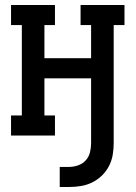

<svg xmlns="http://www.w3.org/2000/svg" viewBox="-20 -540 540 765"><path d="M218 205V125H256Q274 125 292 118.5Q310 112 322 98.5Q334 85 338.5 67Q343 49 343 30V-228H157V-80H199V0H24V-80H67V-440H24V-520H199V-440H157V-308H343V-440H301V-520H476V-440H433V30Q433 54 429 77.5Q425 101 414 122Q403 143 386 159.5Q369 176 348 186.5Q327 197 303.5 201Q280 205 256 205Z"/></svg>

Font: Iosevka Curly Slab Medium
Style: Regular
Weight: 500
Monospace: yes
Designer: Belleve Invis
Foundry: Belleve Invis
Version: Version 22.1.2; ttfautohint (v1.8.4)